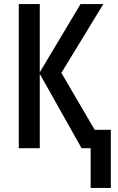

<svg xmlns="http://www.w3.org/2000/svg" viewBox="-20 -734 582 951"><path d="M492 -714 284 -373 449 -91H529V197H429V0H384L177 -368V0H73V-714H177V-376L379 -714Z"/></svg>

Font: Avrile Sans Condensed Medium
Style: Regular
Weight: 500
Width: 3
Designer: Monotype Design Team
Foundry: Monotype Imaging Inc.
Version: Version 2.001;September 10, 2019;FontCreator 11.5.0.2425 64-